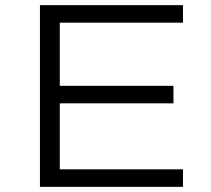

<svg xmlns="http://www.w3.org/2000/svg" viewBox="-20 -725 820 745"><path d="M135 0V-705H690V-637H212V-392H653V-324H212V-68H690V0Z"/></svg>

Font: Nunito Sans 7pt Expanded Light
Style: Regular
Weight: 300
Width: 7
Designer: Vernon Adams
Foundry: Vernon Adams
Version: Version 3.101;gftools[0.9.27]